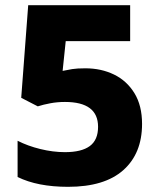

<svg xmlns="http://www.w3.org/2000/svg" viewBox="-20 -803 612 742"><path d="M243 -81Q125 -81 48 -119V-259Q87 -239 136 -227Q185 -215 231 -215Q295 -215 327 -238.5Q359 -262 359 -313Q359 -409 231 -409Q202 -409 175 -404Q148 -399 126 -392L62 -425L89 -783H483V-644H234L222 -529Q241 -533 259 -536Q277 -539 310 -539Q371 -539 420.5 -515Q470 -491 499.5 -443Q529 -395 529 -324Q529 -210 456.5 -145.5Q384 -81 243 -81Z"/></svg>

Font: Noto Sans Kannada UI ExtraBold
Style: Regular
Weight: 800
Designer: Jelle Bosma - Monotype Design Team
Foundry: Monotype Imaging Inc.
Version: Version 2.005; ttfautohint (v1.8.4.7-5d5b)